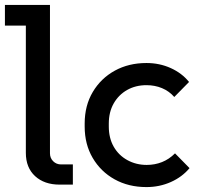

<svg xmlns="http://www.w3.org/2000/svg" viewBox="-35 -750 815 780"><path d="M207 0Q145 0 107.5 -34.5Q70 -69 70 -129V-690L114 -646H-15V-730H168V-127Q168 -108 181 -95Q194 -82 213 -82H261V0Z M560 10Q487 10 430.5 -21.5Q374 -53 341.5 -108.5Q309 -164 309 -236V-248Q309 -321 342 -376.5Q375 -432 431.5 -463Q488 -494 560 -494Q613 -494 658.5 -473.5Q704 -453 733 -417L673 -356Q652 -380 623 -392Q594 -404 560 -404Q516 -404 481.5 -384.5Q447 -365 427 -330Q407 -295 407 -248V-236Q407 -189 427 -154Q447 -119 482.5 -99.5Q518 -80 561 -80Q594 -80 623 -91.5Q652 -103 676 -127L735 -67Q705 -31 659 -10.5Q613 10 560 10Z"/></svg>

Font: SUSE Thin Medium
Style: Regular
Weight: 500
Version: Version 1.000